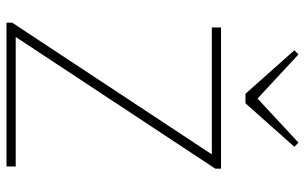

<svg xmlns="http://www.w3.org/2000/svg" viewBox="-198 -762 960 605"><g transform="rotate(90 282.5 -460.0)"><path d="M52 -18V0H505V-29H97L512 -658V-676H67V-647H467ZM139 -907 276 -753H306L443 -907L430 -920L291 -791L152 -920Z"/></g></svg>

Font: MV Cash Thin
Style: Regular
Weight: 100
Designer: Rodrigo Fuenzalida
Foundry: fragTYPE
Version: Version 1.100;Glyphs 3.1.2 (3151)